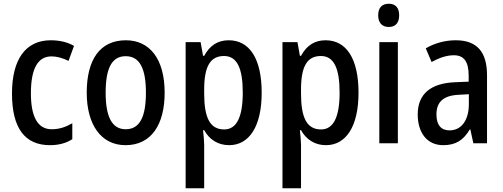

<svg xmlns="http://www.w3.org/2000/svg" viewBox="-20 -765 2687 1025"><path d="M247 10C292 10 332 0 366 -22V-107C331 -87 297 -75 256 -75C182 -75 145 -140 145 -267C145 -397 181 -464 255 -464C284 -464 315 -455 346 -440L375 -520C344 -538 303 -550 251 -550C116 -550 44 -447 44 -266C44 -79 114 10 247 10Z M859 -270C859 -452 778 -550 652 -550C513 -550 443 -446 443 -270C443 -102 518 10 650 10C790 10 859 -103 859 -270ZM544 -270C544 -399 576 -465 651 -465C726 -465 759 -399 759 -270C759 -141 726 -75 651 -75C577 -75 544 -143 544 -270Z M1201 -550C1142 -550 1100 -522 1070 -467H1064L1051 -540H971V240H1070V8C1070 -12 1067 -40 1064 -70H1070C1097 -21 1143 10 1203 10C1311 10 1377 -91 1377 -270C1377 -454 1311 -550 1201 -550ZM1176 -466C1247 -466 1276 -398 1276 -270C1276 -142 1244 -74 1177 -74C1101 -74 1070 -136 1070 -266V-286C1070 -410 1102 -466 1176 -466Z M1718 -550C1659 -550 1617 -522 1587 -467H1581L1568 -540H1488V240H1587V8C1587 -12 1584 -40 1581 -70H1587C1614 -21 1660 10 1720 10C1828 10 1894 -91 1894 -270C1894 -454 1828 -550 1718 -550ZM1693 -466C1764 -466 1793 -398 1793 -270C1793 -142 1761 -74 1694 -74C1618 -74 1587 -136 1587 -266V-286C1587 -410 1619 -466 1693 -466Z M2056 -745C2020 -745 1999 -725 1999 -683C1999 -642 2021 -621 2056 -621C2090 -621 2111 -642 2111 -683C2111 -724 2091 -745 2056 -745ZM2104 -540H2005V0H2104Z M2413 -550C2355 -550 2299 -534 2253 -507L2284 -434C2326 -457 2365 -470 2403 -470C2457 -470 2482 -436 2482 -361V-329L2410 -326C2279 -321 2210 -263 2210 -154C2210 -60 2257 10 2346 10C2414 10 2454 -17 2488 -74H2491L2507 0H2580V-363C2580 -486 2528 -550 2413 -550ZM2429 -259 2483 -262V-210C2483 -120 2441 -69 2380 -69C2337 -69 2310 -95 2310 -154C2310 -219 2345 -255 2429 -259Z"/></svg>

Font: Noto Sans Gujarati UI Condensed Medium
Style: Regular
Weight: 500
Width: 3
Designer: Jelle Bosma - Monotype Design Team, Universal Thirst
Foundry: Monotype Imaging Inc.
Version: Version 2.106